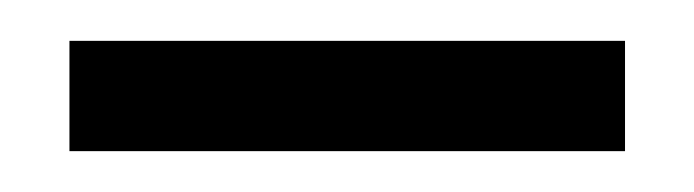

<svg xmlns="http://www.w3.org/2000/svg" viewBox="-20 -675 340 94"><path d="M14 -601V-655H286V-601Z"/></svg>

Font: Sutasoma
Style: Regular
Weight: 400
Designer: Izhar Fathurrohim, Akbar Rohmanto, Arusyal Khofiqoini
Foundry: Kiwari Kolektiv
Version: Version 1.102